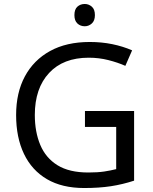

<svg xmlns="http://www.w3.org/2000/svg" viewBox="-20 -935 768 965"><path d="M407 -377H654V-27Q596 -8 537 1Q478 10 403 10Q292 10 216 -34.5Q140 -79 100.5 -161.5Q61 -244 61 -357Q61 -469 105 -551Q149 -633 231.5 -678.5Q314 -724 431 -724Q491 -724 544.5 -713Q598 -702 644 -682L610 -604Q572 -621 524.5 -633Q477 -645 426 -645Q298 -645 226.5 -568Q155 -491 155 -357Q155 -272 182.5 -206.5Q210 -141 269 -104.5Q328 -68 424 -68Q471 -68 504 -73Q537 -78 564 -85V-297H407ZM406 -915Q426 -915 441.5 -901.5Q457 -888 457 -859Q457 -831 441.5 -817Q426 -803 406 -803Q384 -803 369 -817Q354 -831 354 -859Q354 -888 369 -901.5Q384 -915 406 -915Z"/></svg>

Font: Noto Sans Warang Citi
Style: Regular
Weight: 400
Designer: Mangu Purty
Foundry: Mangu Purty
Version: Version 3.002; ttfautohint (v1.8.4.7-5d5b)